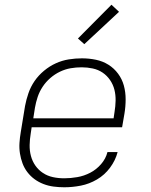

<svg xmlns="http://www.w3.org/2000/svg" viewBox="-20 -785 640 813"><path d="M252 8Q229 8 206.5 5Q184 2 163.5 -6Q143 -14 126 -26.5Q109 -39 96 -56Q83 -73 75.5 -93Q68 -113 64.5 -135Q61 -157 62.5 -180Q64 -203 68 -226L86 -336Q91 -363 100.5 -390.5Q110 -418 126.5 -442Q143 -466 166.5 -485.5Q190 -505 216.5 -517Q243 -529 271 -533.5Q299 -538 327 -538Q357 -538 386 -532Q415 -526 439 -511Q463 -496 480 -473Q497 -450 504.5 -422.5Q512 -395 512 -364.5Q512 -334 507 -304L497 -246H114L110 -219Q106 -195 105.5 -171Q105 -147 111 -124.5Q117 -102 130 -83.5Q143 -65 162 -52.5Q181 -40 204 -35Q227 -30 252 -30Q279 -30 307.5 -35Q336 -40 362 -53.5Q388 -67 408 -90Q428 -113 435 -141H478Q469 -106 446 -75Q423 -44 390.5 -25Q358 -6 322.5 1Q287 8 252 8ZM461 -284 465 -311Q469 -335 469.5 -359Q470 -383 464.5 -405Q459 -427 446 -446Q433 -465 414.5 -477.5Q396 -490 373 -495Q350 -500 326 -500Q326 -500 326 -500Q326 -500 326 -500Q302 -500 279 -496Q256 -492 234 -481.5Q212 -471 193 -454.5Q174 -438 160.5 -417.5Q147 -397 139.5 -374.5Q132 -352 128 -329L121 -284ZM337 -598 310 -622 452 -765 484 -735Z"/></svg>

Font: Iosevka Curly XLtExObl
Style: Regular
Weight: 200
Width: 7
Italic angle: -9°
Monospace: yes
Designer: Belleve Invis
Foundry: Belleve Invis
Version: Version 11.0.1; ttfautohint (v1.8.3)